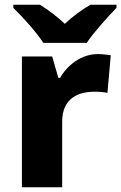

<svg xmlns="http://www.w3.org/2000/svg" viewBox="-20 -837 509 806"><path d="M162 -657H344C374 -702 434 -768 469 -804V-817H359C324 -796 287 -770 252 -737C217 -770 183 -795 148 -817H36V-804C74 -767 133 -702 162 -657ZM391 -610C322 -610 264 -565 232 -510H225L199 -600H72V-51H241V-326C241 -428 313 -452 377 -452C400 -452 419 -450 431 -447L445 -605C433 -607 409 -610 391 -610Z"/></svg>

Font: Noto Sans Tamil UI ExtraBold
Style: Regular
Weight: 800
Designer: Jelle Bosma - Monotype Design Team
Foundry: Monotype Imaging Inc.
Version: Version 2.004